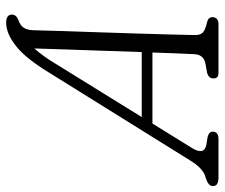

<svg xmlns="http://www.w3.org/2000/svg" viewBox="-112 -672 746 638"><g transform="rotate(-90 261.0 -353.0)"><path d="M87.5 -87Q64 -48 98 -40.5L125.5 -36Q143 -31 142.5 -19Q142.5 0 117.5 0H-11Q-38.5 0 -38.5 -19Q-38 -34 -11 -42.5Q18.5 -48.5 45.5 -92L340 -565Q386 -640.5 427.2 -673Q468.5 -705.5 504.5 -705.5Q531.5 -705.5 531.5 -686.5Q531.5 -671.5 512.5 -664.5Q497 -659.5 488.5 -648Q480 -636.5 479.5 -614Q478.5 -573.5 476.8 -517.8Q475 -462 472.8 -400Q470.5 -338 468.8 -277Q467 -216 465.5 -164Q464 -112 463.5 -77.5Q463.5 -60 472.2 -51.8Q481 -43.5 508 -37.5Q523 -33 523 -20Q522 0 499.5 0H337.5Q318.5 0 319.5 -18Q319.5 -31.5 336.5 -37.5L372 -44Q399.5 -51.5 400 -81.5Q401.5 -107 402.8 -142.5Q404 -178 405.5 -219.5H169.5ZM368 -541 191 -255H407Q409 -314.5 411.2 -378.8Q413.5 -443 415.5 -503.5Q417.5 -564 419 -612Q407.5 -599 394.2 -581Q381 -563 368 -541Z"/></g></svg>

Font: Fraunces 144pt S100 Light
Style: Italic
Weight: 300
Italic angle: -16°
Version: Version 1.000; ttfautohint (v1.8.3)